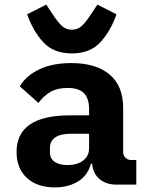

<svg xmlns="http://www.w3.org/2000/svg" viewBox="-20 -802 640 834"><path d="M487 0Q441 0 412.5 -24Q384 -48 380 -91H375Q362 -41 320 -14.5Q278 12 218 12Q142 12 97 -29Q52 -70 52 -142Q52 -301 284 -301H367V-327Q367 -374 345 -397Q323 -420 273 -420Q229 -420 199.5 -403Q170 -386 147 -355L66 -427Q93 -473 150 -500.5Q207 -528 290 -528Q397 -528 456 -478.5Q515 -429 515 -333V-141Q515 -127 525 -117Q535 -107 549 -107H572V0ZM367 -159V-221H288Q244 -221 220.5 -205.5Q197 -190 197 -160V-140Q197 -113 217.5 -99Q238 -85 274 -85Q315 -85 341 -104.5Q367 -124 367 -159ZM98 -740 181 -782 202 -750 204 -747Q230 -707 248 -690Q266 -673 292 -673Q318 -673 336 -690Q354 -707 380 -747L382 -750L403 -782L486 -740Q461 -668 416.5 -619Q372 -570 292 -570Q212 -570 167.5 -619Q123 -668 98 -740Z"/></svg>

Font: iA Writer Mono V
Style: Regular
Weight: 400
Designer: Mike Abbink, Paul van der Laan, Pieter van Rosmalen
Foundry: Bold Monday
Version: Version 2.000